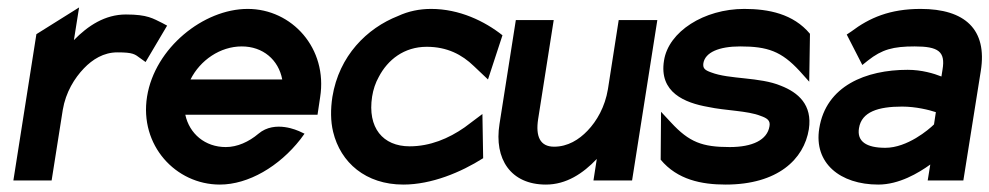

<svg xmlns="http://www.w3.org/2000/svg" viewBox="-20 -486 2664 517"><path d="M16 0H119L149 -190C157 -238 181 -276 206 -302C229 -326 259 -345 296 -345C339 -345 343 -340 358 -329L372 -319L430 -417L417 -424C392 -436 378 -447 319 -447C263 -447 217 -417 179 -378L193 -466L78 -394Z M376 -226C355 -95 453 11 572 11C649 11 732 -38 789 -111L800 -126L785 -133C784 -133 721 -164 676 -126C650 -104 619 -90 588 -90C532 -90 490 -126 479 -177H835L842 -224C863 -356 766 -462 647 -462C528 -462 397 -357 376 -226ZM493 -272C519 -324 573 -361 631 -361C688 -361 730 -325 740 -272Z M875 -225C870 -192 870 -160 877 -131C897 -48 965 11 1066 11C1142 11 1221 -22 1281 -60L1279 -179L1231 -143C1188 -113 1138 -92 1083 -92C1011 -92 969 -142 982 -226C985 -245 991 -263 1000 -279C1024 -325 1068 -360 1129 -360C1184 -360 1224 -339 1256 -308L1294 -272L1333 -391C1285 -429 1217 -462 1141 -462C1110 -462 1080 -456 1052 -443C968 -410 893 -336 875 -225Z M1325 -152C1310 -58 1355 11 1450 11C1505 11 1550 -19 1587 -58L1578 0H1682L1750 -432H1646L1617 -246C1609 -198 1587 -160 1562 -134C1539 -110 1509 -91 1472 -91C1434 -91 1422 -119 1429 -165L1471 -432H1369Z M1768 -323C1754 -237 1824 -209 1887 -198C1933 -188 1993 -188 2028 -174C2045 -168 2055 -162 2052 -146C2046 -109 2006 -90 1945 -90C1871 -90 1836 -103 1787 -156L1760 -185L1759 -56C1804 -2 1869 11 1934 11C2074 11 2145 -57 2158 -138C2168 -204 2129 -237 2083 -255C2026 -279 1944 -272 1895 -291C1878 -297 1872 -302 1874 -316C1879 -345 1916 -361 1973 -361C2047 -361 2084 -348 2133 -295L2159 -266L2161 -395C2116 -449 2049 -462 1984 -462C1876 -462 1780 -401 1768 -323Z M2186 -140C2171 -47 2242 11 2345 11C2401 11 2453 -20 2485 -43L2478 0H2574L2621 -295C2639 -407 2578 -462 2459 -462C2376 -462 2321 -438 2272 -401L2260 -393L2302 -311L2317 -323C2355 -353 2385 -361 2443 -361C2507 -361 2526 -347 2518 -299L2515 -280C2495 -288 2462 -298 2424 -298C2312 -298 2204 -255 2186 -140ZM2293 -141C2300 -185 2345 -199 2409 -199C2446 -199 2482 -190 2500 -184L2495 -151C2481 -137 2423 -88 2364 -88C2313 -88 2287 -105 2293 -141Z"/></svg>

Font: Charger Sport
Style: BlkNrwObl
Weight: 900
Designer: Jasper
Foundry: Cannot Into Space Fonts
Version: Version 1.1